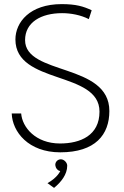

<svg xmlns="http://www.w3.org/2000/svg" viewBox="-20 -730 601 934"><path d="M37 -178C40 -89 118 11 273 11C444 11 512 -75 512 -190C512 -425 102 -362 102 -535C102 -621 179 -666 282 -666C325 -666 373 -657 412 -637L426 -680C386 -699 349 -710 280 -710C125 -710 55 -622 55 -538C55 -317 464 -387 464 -187C464 -71 371 -32 272 -32C153 -32 88 -111 83 -178ZM273 102C273 102 261 133 211 161L243 184C277 156 307 119 307 76C307 61 292 46 278 45C262 44 250 56 249 70C249 77 251 91 266 100Z"/></svg>

Font: Advent Pro
Style: Light
Weight: 300
Designer: Andreas Kalpakidis
Foundry: Andreas Kalpakidis
Version: Version 2.002 2007